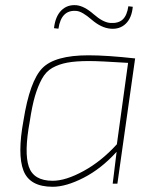

<svg xmlns="http://www.w3.org/2000/svg" viewBox="-20 -704 604 736"><path d="M472 -680 489 -678Q485 -635 462 -613Q439 -591 404 -594Q368 -597 331.5 -628.5Q295 -660 274 -662Q215 -668 204 -594L187 -596Q192 -641 215 -664Q238 -687 273 -684Q303 -681 339 -649.5Q375 -618 403 -616Q434 -614 450.5 -629.5Q467 -645 472 -680ZM412 0 427 -122Q368 -57 300.5 -22.5Q233 12 182 12Q94 12 70 -50Q46 -112 70 -242Q94 -393 142 -442.5Q190 -492 319 -492Q390 -492 498 -480L430 0ZM428 -151 471 -463Q362 -470 322 -470Q271 -470 238.5 -464Q206 -458 181 -444Q156 -430 140.5 -401.5Q125 -373 114 -335.5Q103 -298 94 -238Q72 -119 90.5 -65Q109 -11 182 -11Q232 -11 300.5 -48.5Q369 -86 428 -151Z"/></svg>

Font: Exo 2.0 Thin
Style: Italic
Weight: 250
Italic angle: -8°
Designer: Natanael Gama
Version: Version 1.001;PS 001.001;hotconv 1.0.70;makeotf.lib2.5.58329